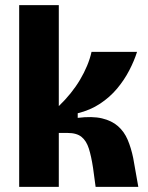

<svg xmlns="http://www.w3.org/2000/svg" viewBox="-20 -731 579 751"><path d="M55 0V-711H210V-316Q235 -340 256 -366Q277 -392 293 -419Q309 -446 320.5 -473.5Q332 -501 338 -528H516Q505 -493 485.5 -455.5Q466 -418 438 -384.5Q410 -351 371.5 -325.5Q333 -300 284 -288V-270Q341 -277 379 -268Q417 -259 441.5 -237.5Q466 -216 479.5 -184Q493 -152 501 -113L521 0H354L344 -74Q337 -120 327.5 -150Q318 -180 299 -195.5Q280 -211 244 -211H210V0Z"/></svg>

Font: Bricolage Grotesque 96pt ExtraBold SemiCondensed ExtraBold
Style: Regular
Weight: 800
Width: 4
Version: Version 1.001;gftools[0.9.33.dev8+g029e19f]